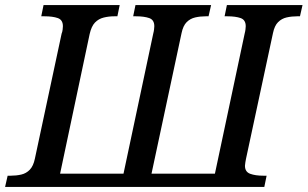

<svg xmlns="http://www.w3.org/2000/svg" viewBox="-41 -734 1208 754"><path d="M-21 0 -11 -44H1Q23 -44 42.5 -48.5Q62 -53 76 -67.5Q90 -82 96 -111L201 -602Q204 -609 205 -618Q206 -627 206 -631Q206 -656 186 -663Q166 -670 134 -670H121L130 -714H429L420 -670H408Q386 -670 366 -665Q346 -660 332 -645.5Q318 -631 311 -600L195 -52H444L561 -603Q563 -610 564 -618.5Q565 -627 565 -631Q565 -656 545 -663Q525 -670 493 -670H482L491 -714H788L778 -670H767Q745 -670 725.5 -665.5Q706 -661 692 -647Q678 -633 672 -604L554 -52H803L920 -603Q922 -610 923 -618.5Q924 -627 924 -631Q924 -656 904 -663Q884 -670 852 -670H841L850 -714H1147L1137 -670H1126Q1104 -670 1084.5 -665.5Q1065 -661 1051 -647Q1037 -633 1031 -604L925 -110Q924 -104 922.5 -96Q921 -88 921 -83Q921 -59 941.5 -51.5Q962 -44 993 -44H1006L997 0Z"/></svg>

Font: ET Text
Style: Italic
Weight: 470
Italic angle: -12°
Designer: Monotype Design Team
Foundry: Monotype Imaging Inc.
Version: Version 2.009